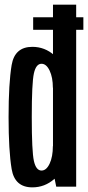

<svg xmlns="http://www.w3.org/2000/svg" viewBox="-20 -805 380 828"><path d="M123 -676.5H339.5V-730.5H123ZM222.5 0H308.5V-785H208.5V-69ZM119.5 3Q173 3 214 -33Q255 -69 255 -130L208 -175Q208 -129 194 -99.2Q180 -69.5 159 -69.5Q135.5 -69.5 126.2 -110.8Q117 -152 117 -300Q117 -447.5 126.2 -488.8Q135.5 -530 159 -530Q180 -530 194 -500.5Q208 -471 208 -426.5L255 -469.5Q255 -530.5 214 -566.8Q173 -603 119.5 -603Q43.5 -603 30.2 -524.5Q17 -446 17 -300Q17 -155 30.2 -76Q43.5 3 119.5 3Z"/></svg>

Font: Anybody ExtraCondensed Medium
Style: Regular
Weight: 500
Width: 2
Version: Version 1.113;gftools[0.9.25]